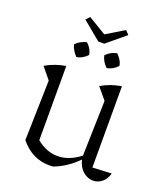

<svg xmlns="http://www.w3.org/2000/svg" viewBox="-141 -861 835 966"><g transform="rotate(20 276.5 -378.0)"><path d="M80 -70 88 -392 38 -453Q91 -483 146 -491V-94Q199 -50 259 -50Q319 -50 379 -96L387 -392L336 -453Q388 -483 444 -491V-56L546 -61Q536 -27 514.5 -11Q493 5 469 5Q440 5 415.5 -15.5Q391 -36 381 -76Q327 -20 257 7Q248 8 237 8Q144 8 80 -70ZM367 -764 386 -744 287 -662H255L156 -744L175 -764L271 -706ZM203 -639Q230 -615 235 -583Q225 -571 209.5 -562Q194 -553 178 -551Q167 -562 158 -576.5Q149 -591 145 -607Q156 -619 171.5 -627.5Q187 -636 203 -639ZM365 -639Q377 -628 386 -613Q395 -598 397 -583Q387 -571 371.5 -562Q356 -553 340 -551Q315 -574 307 -607Q331 -633 365 -639Z"/></g></svg>

Font: Piazzolla Light
Style: Regular
Weight: 300
Designer: Juan Pablo del Peral
Foundry: Huerta Tipografica
Version: Version 1.330